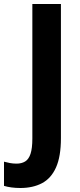

<svg xmlns="http://www.w3.org/2000/svg" viewBox="-85 -734 403 965"><path d="M17.6 210.9Q-6.8 210.9 -27.8 208Q-48.8 205.1 -64.9 200.2V78.6Q-51.3 82.5 -35.4 85.4Q-19.5 88.4 -2 88.4Q23.4 88.4 41.3 77.6Q59.1 66.9 68.4 39.3Q77.6 11.7 77.6 -38.1V-713.9H221.2V-39.6Q221.2 52.7 196.5 107.7Q171.9 162.6 126 186.8Q80.1 210.9 17.6 210.9Z"/></svg>

Font: Open Sans SemiCondensed
Style: Bold
Weight: 700
Width: 4
Designer: Monotype Design Team
Foundry: Monotype Imaging Inc.
Version: Version 3.003